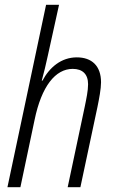

<svg xmlns="http://www.w3.org/2000/svg" viewBox="-20 -780 479 800"><path d="M11 0H65L124 -280C153 -421 211 -493 283 -493C324 -493 347 -471 347 -429C347 -402 340 -369 333 -335L262 0H315L386 -334C393 -368 401 -410 401 -437C401 -506 362 -541 300 -541C235 -541 186 -499 157 -444H154C163 -478 172 -513 179 -547L226 -760H172Z"/></svg>

Font: Noto Sans Condensed Light
Style: Italic
Weight: 300
Width: 3
Italic angle: -12°
Designer: Monotype Design Team
Foundry: Monotype Imaging Inc.
Version: Version 2.013